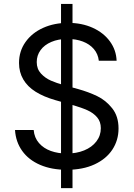

<svg xmlns="http://www.w3.org/2000/svg" viewBox="-20 -854 682 980"><path d="M291.5 -834H350.1V106.4H291.5ZM56.6 -190.4H151.9Q155.3 -150.9 179 -123.8Q202.6 -96.7 239.5 -83.5Q276.4 -70.3 320.8 -70.3Q370.1 -70.3 409.7 -86.4Q449.2 -102.5 471.9 -132.1Q494.6 -161.6 494.6 -199.7Q494.6 -232.9 475.8 -255.1Q457 -277.3 426.8 -291Q396.5 -304.7 350.6 -317.9L262.7 -342.8Q203.1 -359.9 161.9 -385.7Q120.6 -411.6 98.9 -448.5Q77.1 -485.4 77.1 -532.7Q77.1 -592.8 110.1 -639.4Q143.1 -686 200 -711.7Q256.8 -737.3 327.1 -737.3Q397.5 -737.3 453.1 -712.2Q508.8 -687 541 -642.8Q573.2 -598.6 575.2 -543.9H484.4Q480.5 -578.6 459 -603.8Q437.5 -628.9 402.6 -642.1Q367.7 -655.3 324.2 -655.3Q277.8 -655.3 242.2 -640.1Q206.5 -625 187 -598.1Q167.5 -571.3 167.5 -537.1Q167.5 -502 189.2 -478.5Q210.9 -455.1 240.2 -442.4Q269.5 -429.7 306.2 -419.4L378.9 -399.4Q431.6 -384.8 475.8 -363.5Q520 -342.3 552.5 -301.5Q585 -260.7 585 -198.2Q585 -138.2 553.5 -90.3Q522 -42.5 462.4 -14.9Q402.8 12.7 320.8 12.7Q243.2 12.7 184.8 -12.5Q126.5 -37.6 93.5 -83.5Q60.5 -129.4 56.6 -190.4Z"/></svg>

Font: Raveo Variable
Style: Regular
Weight: 400
Designer: Jakub Foglar, Rasmus Andersson (Inter)
Foundry: Jakubfoglar.com
Version: Version 1.000;Glyphs 3.2.3 (3260)